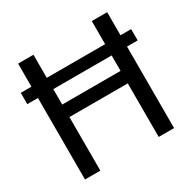

<svg xmlns="http://www.w3.org/2000/svg" viewBox="-158 -866 1016 1020"><g transform="rotate(-30 350.0 -355.5)"><path d="M626 -710.9H531.7V-569.3H173.8V-710.9H79.6V-569.3H14.2V-500H79.6V0H173.8V-328.6H531.7V0H626V-500H691.4V-569.3H626ZM173.8 -500H531.7V-405.3H173.8Z"/></g></svg>

Font: Roboto
Style: Regular
Weight: 400
Designer: Google
Version: Version 2.137; 2017